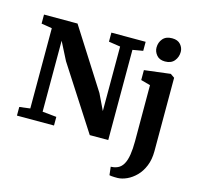

<svg xmlns="http://www.w3.org/2000/svg" viewBox="-142 -968 1413 1364"><g transform="rotate(15 564.0 -286.5)"><path d="M34.5 0V-63.5L113 -73.5V-663.5Q100 -666 86.8 -668.2Q73.5 -670.5 60.5 -672.5Q47.5 -674.5 34.5 -676.5V-743H281L559 -306.5L615.5 -189V-663.5L530 -676.5V-743H782V-676.5L706 -663.5V0H570L271 -463.5L203.5 -596V-74L307 -63.5V0ZM840.5 243Q829 243 816.2 242.8Q803.5 242.5 793.5 241.5Q783.5 240.5 779 239L772 178.5Q778.5 178.5 792.5 176.5Q806.5 174.5 822.5 167.5Q848 155.5 863.2 128.2Q878.5 101 885.2 58.5Q892 16 892 -40L891.5 -453.5L822 -472.5V-545.5L1012 -569H1014L1043.5 -548.5V-9Q1043.5 53 1024.2 100Q1005 147 974 178.2Q943 209.5 907.5 225.8Q872 242 840.5 243ZM949.5 -643.5Q909 -643.5 888 -668.8Q867 -694 867 -724Q867 -762 890 -789Q913 -816 958 -816H959Q999.5 -816 1020.5 -792Q1041.5 -768 1041.5 -738Q1041.5 -700 1018.5 -671.8Q995.5 -643.5 950.5 -643.5Z"/></g></svg>

Font: Merriweather ExtraBold
Style: Regular
Weight: 800
Version: Version 2.100